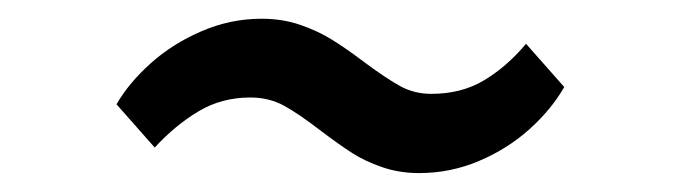

<svg xmlns="http://www.w3.org/2000/svg" viewBox="-20 -401 731 206"><path d="M260.7 -380.9Q283.2 -380.9 302.2 -374.3Q321.3 -367.7 335.9 -358.6Q350.6 -349.6 370.6 -334.5Q395 -316.4 409.9 -308.3Q424.8 -300.3 442.9 -300.3Q475.1 -300.3 499.5 -314.9Q523.9 -329.6 544.4 -354L585.4 -307.6Q571.3 -283.2 547.9 -262.2Q524.4 -241.2 493.9 -228.3Q463.4 -215.3 429.7 -215.3Q408.2 -215.3 389.9 -221.7Q371.6 -228 357.9 -236.8Q344.2 -245.6 324.7 -260.3Q300.8 -278.8 284.7 -287.6Q268.6 -296.4 248.5 -296.4Q217.8 -296.4 192.9 -281.5Q168 -266.6 146 -242.7L105 -289.1Q118.2 -312 141.6 -333Q165 -354 196 -367.4Q227.1 -380.9 260.7 -380.9Z"/></svg>

Font: Merriweather
Style: Regular
Weight: 400
Designer: Eben Sorkin
Foundry: Eben Sorkin
Version: Version 1.584; ttfautohint (v1.6)